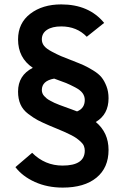

<svg xmlns="http://www.w3.org/2000/svg" viewBox="-20 -732 563 872"><path d="M265 120Q195 120 138.5 94.5Q82 69 50 27L126 -38Q184 20 264 20Q365 20 365 -48Q365 -59 361 -69Q357 -79 346.5 -88.5Q336 -98 327 -104.5Q318 -111 300 -120Q282 -129 271.5 -133.5Q261 -138 238.5 -147.5Q216 -157 206 -161Q171 -176 152 -186Q133 -196 108.5 -214.5Q84 -233 73 -258Q62 -283 62 -316Q62 -390 129 -424Q62 -469 62 -553Q62 -627 117.5 -669.5Q173 -712 258 -712Q384 -712 453 -628L374 -565Q329 -612 258 -612Q217 -612 193.5 -596.5Q170 -581 170 -553Q170 -537 180 -524Q190 -511 215.5 -497.5Q241 -484 257.5 -477Q274 -470 313 -455Q344 -443 361.5 -435Q379 -427 403.5 -412Q428 -397 441 -381Q454 -365 463.5 -340.5Q473 -316 473 -286Q473 -212 415 -178Q473 -130 473 -51Q473 30 418 75Q363 120 265 120ZM330 -226Q365 -240 365 -278Q365 -295 355 -309Q345 -323 321 -335.5Q297 -348 280 -355Q263 -362 226 -375Q170 -365 170 -323Q170 -316 172.5 -309Q175 -302 180.5 -296Q186 -290 192 -285Q198 -280 208.5 -274.5Q219 -269 227 -265Q235 -261 250 -255.5Q265 -250 274.5 -246.5Q284 -243 302 -236.5Q320 -230 330 -226Z"/></svg>

Font: Overpass Light
Style: Bold
Weight: 600
Designer: Delve Withrington, Thomas Jockin
Foundry: Delve Fonts
Version: Version 3.000;DELV;Overpass